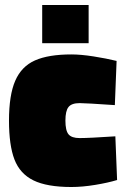

<svg xmlns="http://www.w3.org/2000/svg" viewBox="-20 -736 505 769"><path d="M16 -253Q16 -355 41 -412.5Q66 -470 120 -494Q174 -518 266 -518Q304 -518 355 -510Q406 -502 447 -492L440 -315Q323 -323 299 -323Q267 -323 254.5 -307.5Q242 -292 242 -253Q242 -213 254.5 -198Q267 -183 299 -183Q337 -183 442 -190L449 -15Q413 -4 361.5 4.5Q310 13 266 13Q168 13 114 -13.5Q60 -40 38 -97Q16 -154 16 -253ZM149 -716H335V-563H149Z"/></svg>

Font: Cairo Black
Style: Regular
Weight: 900
Designer: Mohamed Gaber, Accademia di Belle Arti di Urbino and others
Foundry: Kief Type Foundry, Accademia di Belle Arti di Urbino and others
Version: Version 3.011